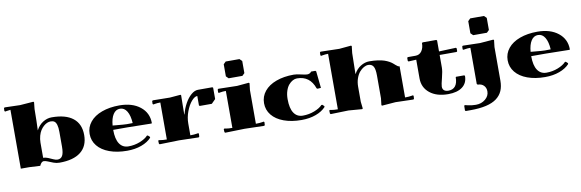

<svg xmlns="http://www.w3.org/2000/svg" viewBox="-64 -1415 6808 2250"><g transform="rotate(-10 3339.5 -290.0)"><path d="M80.1 0V-700.2Q67.4 -700.2 32.2 -693.8L16.1 -690.9L7.8 -698.2L8.8 -731.9L17.1 -740.2L200.2 -734.9L360.8 -747.1L368.2 -740.2Q359.9 -673.8 359.9 -660.2L357.9 -521Q356.9 -514.2 354 -407.2Q384.8 -466.3 434.8 -498Q484.9 -529.8 540 -529.8Q706.1 -529.8 793 -460.7Q879.9 -391.6 879.9 -259.8Q879.9 -127.9 793 -59.1Q706.1 9.8 540 9.8Q504.9 9.8 470.5 -2.7Q436 -15.1 408 -27.6Q379.9 -40 359.9 -40Q342.8 -40 328.9 -24.2Q314.9 -8.3 314.9 0L308.1 6.8Q185.1 0 180.2 0ZM359.9 -80.1Q387.7 -80.1 418 -67.4Q448.2 -54.7 475.3 -42.2Q502.4 -29.8 522.9 -29.8Q562 -29.8 581.1 -62Q600.1 -94.2 600.1 -169.9V-345.2Q600.1 -398.9 590.6 -430.2Q581.1 -461.4 564.2 -473.1Q547.4 -484.9 520 -484.9Q500 -484.9 478.5 -476.1Q457 -467.3 435.8 -448.5Q414.6 -429.7 397.9 -403.8Q381.3 -377.9 370.8 -340.3Q360.4 -302.7 359.9 -259.8Z M1463.9 -298.8Q1458.5 -388.7 1428 -439.5Q1397.5 -490.2 1345.7 -490.2Q1294.9 -490.2 1264.4 -442.6Q1233.9 -395 1227.1 -311Q1232.9 -310.5 1274.9 -306.6Q1316.9 -302.7 1348.6 -300.3Q1380.4 -297.9 1395 -297.9Q1430.7 -297.9 1463.9 -298.8ZM1679.7 -254.9Q1435.1 -259.8 1395 -259.8H1225.1Q1225.1 -149.4 1262.5 -93.8Q1299.8 -38.1 1369.1 -38.1Q1440.9 -38.1 1505.4 -63.5Q1569.8 -88.9 1602.1 -124L1612.8 -125L1634.8 -105L1635.7 -94.2Q1591.8 -45.9 1516.1 -18.1Q1440.4 9.8 1344.7 9.8Q1225.6 9.8 1134.8 -23.7Q1043.9 -57.1 994.4 -118.4Q944.8 -179.7 944.8 -259.8Q944.8 -339.8 994.9 -401.4Q1044.9 -462.9 1136 -496.3Q1227.1 -529.8 1344.7 -529.8Q1498 -529.8 1591.6 -455.6Q1685.1 -381.3 1685.1 -259.8Z M1824.7 -480Q1787.6 -480 1756.3 -474.1L1740.7 -471.2L1732.4 -478L1733.4 -512.2L1741.7 -520L1944.8 -517.1L2072.8 -527.8L2079.6 -521Q2079.1 -516.1 2077.9 -413.3Q2076.7 -310.5 2076.7 -293H2079.6Q2096.7 -361.3 2129.2 -419.9Q2161.6 -478.5 2203.1 -514.2Q2244.6 -549.8 2284.7 -549.8H2456.5L2464.4 -542V-408.2L2416.5 -359.9H2272.5L2264.6 -368.2V-480Q2232.4 -480 2195.1 -437Q2157.7 -394 2131.1 -322.8Q2104.5 -251.5 2104.5 -180.2V-40Q2151.4 -40 2182.6 -45.9L2198.7 -48.8L2206.5 -42L2204.6 -6.8L2196.8 1L1964.4 -4.9L1732.4 1L1724.6 -6.8L1722.7 -42L1730.5 -48.8L1746.6 -45.9Q1777.8 -40 1824.7 -40Z M2634.3 -792 2662.6 -819.8H2826.2L2854.5 -792V-647.9L2826.2 -620.1H2662.6L2634.3 -647.9ZM2604.5 -480Q2567.4 -480 2536.1 -474.1L2520.5 -471.2L2512.2 -478L2513.2 -512.2L2521.5 -520L2744.1 -515.1L2886.2 -527.8L2893.6 -521Q2884.3 -446.8 2884.3 -439.9V-40Q2931.2 -40 2962.4 -45.9L2978.5 -48.8L2986.3 -42L2984.4 -6.8L2976.6 1L2744.1 -4.9L2512.2 1L2504.4 -6.8L2502.4 -42L2510.3 -48.8L2526.4 -45.9Q2557.6 -40 2604.5 -40Z M3444.3 -38.1Q3516.1 -38.1 3581.3 -63.2Q3646.5 -88.4 3678.2 -123L3689 -124L3710 -105L3710.9 -94.2Q3667 -45.9 3591.3 -18.1Q3515.6 9.8 3419.9 9.8Q3300.8 9.8 3210 -23.7Q3119.1 -57.1 3069.6 -118.4Q3020 -179.7 3020 -259.8Q3020 -339.8 3070.1 -401.4Q3120.1 -462.9 3210.9 -496.3Q3301.8 -529.8 3419.9 -529.8Q3452.6 -529.8 3505.1 -517.3Q3557.6 -504.9 3576.2 -504.9Q3610.8 -504.9 3627.9 -529.8H3678.2L3687 -522L3708 -321.8L3667 -318.8L3657.2 -325.2Q3604 -480 3450.2 -480Q3424.8 -480 3399.2 -466.3Q3373.5 -452.6 3351.1 -426.5Q3328.6 -400.4 3314.5 -356.9Q3300.3 -313.5 3300.3 -259.8Q3300.3 -149.4 3337.6 -93.8Q3375 -38.1 3444.3 -38.1Z M4139.6 -80.1Q4139.6 -73.2 4148.9 1L4141.6 7.8L3980 -4.9L3767.6 1L3759.8 -6.8L3757.8 -42L3765.6 -48.8L3781.7 -45.9Q3813 -40 3859.9 -40V-700.2Q3825.2 -700.2 3791.5 -693.8L3775.9 -690.9L3767.6 -698.2L3768.6 -731.9L3776.9 -740.2L3999.5 -734.9L4141.6 -748L4148.9 -741.2Q4139.6 -667 4139.6 -660.2L4134.8 -412.1H4136.7Q4166.5 -467.8 4216.8 -498.8Q4267.1 -529.8 4319.8 -529.8Q4375.5 -529.8 4421.6 -523.2Q4467.8 -516.6 4497.8 -506.1Q4527.8 -495.6 4551.3 -482.7Q4574.7 -469.7 4589.6 -457Q4604.5 -444.3 4616.2 -433.8Q4627.9 -423.3 4638.4 -416.7Q4648.9 -410.2 4659.7 -410.2V-40Q4706.5 -40 4737.8 -45.9L4753.9 -48.8L4761.7 -42L4759.8 -6.8L4752 1L4539.6 -4.9L4377.9 7.8L4370.6 1Q4379.9 -73.2 4379.9 -80.1V-350.1Q4379.9 -428.7 4360.4 -459.5Q4340.8 -490.2 4299.8 -490.2Q4274.4 -490.2 4247.1 -474.9Q4219.7 -459.5 4195.6 -431.6Q4171.4 -403.8 4155.5 -358.6Q4139.6 -313.5 4139.6 -259.8Z M4865.2 -453.1 4772.9 -448.2 4765.1 -456.1V-492.2L4772.9 -500H4865.2Q4912.1 -500 4938.7 -537.4Q4965.3 -574.7 4965.3 -631.8L4973.1 -640.1H5137.2L5145 -631.8V-502L5347.2 -509.8L5355 -502V-467.8L5347.2 -460H5145V-310.1Q5145 -266.6 5125 -189.9Q5105 -113.3 5105 -89.8Q5105 -60.5 5123 -45.2Q5141.1 -29.8 5175.3 -29.8Q5229 -29.8 5257.1 -65.7Q5285.2 -101.6 5285.2 -169.9L5290 -174.8H5387.2L5395 -167Q5395 -81.5 5334.2 -35.9Q5273.4 9.8 5165 9.8Q5028.3 9.8 4946.8 -55.9Q4865.2 -121.6 4865.2 -230Z M5543.9 -792 5572.3 -819.8H5735.8L5764.2 -792V-647.9L5735.8 -620.1H5572.3L5543.9 -647.9ZM5514.2 -49.8V-480Q5477.1 -480 5445.8 -474.1L5430.2 -471.2L5421.9 -478L5422.9 -512.2L5431.2 -520L5634.3 -515.1L5795.9 -527.8L5803.2 -521Q5793.9 -446.8 5793.9 -439.9V-40Q5793.9 29.3 5771.5 80.8Q5749 132.3 5700.9 168.2Q5652.8 204.1 5575.2 222.2Q5497.6 240.2 5389.2 240.2H5332L5324.2 231.9L5325.2 176.8L5333 169.9L5369.1 178.2Q5416 189 5462.9 189Q5528.8 189 5575.4 150.4Q5622.1 111.8 5622.1 57.1Q5622.1 13.7 5595.2 -13.2Q5568.4 -40 5523.9 -40Z M6438 -298.8Q6432.6 -388.7 6402.1 -439.5Q6371.6 -490.2 6319.8 -490.2Q6269 -490.2 6238.5 -442.6Q6208 -395 6201.2 -311Q6207 -310.5 6249 -306.6Q6291 -302.7 6322.8 -300.3Q6354.5 -297.9 6369.1 -297.9Q6404.8 -297.9 6438 -298.8ZM6653.8 -254.9Q6409.2 -259.8 6369.1 -259.8H6199.2Q6199.2 -149.4 6236.6 -93.8Q6273.9 -38.1 6343.3 -38.1Q6415 -38.1 6479.5 -63.5Q6543.9 -88.9 6576.2 -124L6586.9 -125L6608.9 -105L6609.9 -94.2Q6565.9 -45.9 6490.2 -18.1Q6414.6 9.8 6318.8 9.8Q6199.7 9.8 6108.9 -23.7Q6018.1 -57.1 5968.5 -118.4Q5918.9 -179.7 5918.9 -259.8Q5918.9 -339.8 5969 -401.4Q6019 -462.9 6110.1 -496.3Q6201.2 -529.8 6318.8 -529.8Q6472.2 -529.8 6565.7 -455.6Q6659.2 -381.3 6659.2 -259.8Z"/></g></svg>

Font: Yokawerad
Style: Regular
Weight: 500
Designer: gluk
Foundry: gluk
Version: Version 0.79